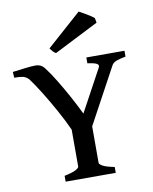

<svg xmlns="http://www.w3.org/2000/svg" viewBox="-93 -925 792 995"><g transform="rotate(-10 303.0 -428.0)"><path d="M170.9 0V-30.8Q215.3 -40 231.9 -49.6Q248.5 -59.1 248.5 -65.9V-259.8Q225.1 -312 194.1 -367.9Q163.1 -423.8 132.8 -472.7Q102.5 -521.5 79.6 -552.2Q70.8 -563.5 56.6 -570.1Q42.5 -576.7 2 -576.7L0 -607.4Q28.8 -611.3 65.2 -615.7Q101.6 -620.1 121.6 -620.1Q149.9 -620.1 167 -598.6Q191.4 -566.9 218.8 -522.2Q246.1 -477.5 273.2 -428Q300.3 -378.4 322.8 -331.5L442.4 -552.2Q449.7 -564.9 437.7 -572.3Q425.8 -579.6 388.2 -584.5V-615.2H588.9V-584.5Q555.7 -578.1 538.8 -571.5Q522 -564.9 515.1 -552.2L356 -258.3V-65.9Q356 -59.6 372.3 -49.8Q388.7 -40 434.6 -30.8V0ZM237.8 -665Q229.5 -668.9 222.2 -677Q214.8 -685.1 208 -694.3L390.1 -856.4Q402.3 -850.1 418.7 -840.6Q435.1 -831.1 448.7 -822.3Q462.4 -813.5 467.3 -808.1L471.7 -783.7Z"/></g></svg>

Font: David Libre Medium
Style: Regular
Weight: 500
Designer: Ismar David, J. Victor Gaultney, Annie Olsen and Meir Sadan
Foundry: Monotype Imaging Inc. & SIL International
Version: Version 1.100; ttfautohint (v1.8.4.7-5d5b)